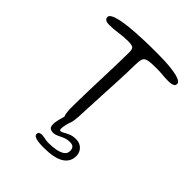

<svg xmlns="http://www.w3.org/2000/svg" viewBox="-224 -718 1044 1044"><g transform="rotate(45 298.0 -196.0)"><path d="M279 20.5Q263 20.5 255.8 4.5Q248.5 -11.5 247.5 -50.5Q247 -68 247.8 -101.2Q248.5 -134.5 249.5 -176.5Q250.5 -218.5 252.2 -264.5Q254 -310.5 255.2 -354Q256.5 -397.5 257.2 -433.5Q258 -469.5 258 -491.5Q258 -517 248.8 -523.8Q239.5 -530.5 209.5 -530.5Q175.5 -530.5 141.2 -525.2Q107 -520 74.5 -520Q64 -520 55.8 -522.2Q47.5 -524.5 42.8 -530Q38 -535.5 38 -544Q38 -554.5 53 -563Q68 -571.5 96 -577.8Q124 -584 164.2 -588Q204.5 -592 255.5 -594Q306.5 -596 366.5 -596Q397 -596 426 -594.8Q455 -593.5 480 -590.5Q505 -587.5 523.8 -582.8Q542.5 -578 553.2 -571Q564 -564 564 -555Q564 -545.5 558.5 -540.5Q553 -535.5 543 -533.2Q533 -531 519 -531Q494 -531 472.2 -533.2Q450.5 -535.5 422 -535.5Q378 -535.5 358.2 -530.5Q338.5 -525.5 333.8 -509.5Q329 -493.5 328.5 -460Q328.5 -436.5 327.5 -409Q326.5 -381.5 325.2 -350.5Q324 -319.5 322.2 -287Q320.5 -254.5 318.8 -222.5Q317 -190.5 315.8 -160Q314.5 -129.5 313 -102.8Q311.5 -76 311 -54Q309 -25 305.8 -8.8Q302.5 7.5 296.2 14Q290 20.5 279 20.5ZM295 204Q271.5 204 253.8 201.8Q236 199.5 225.8 194Q215.5 188.5 215.5 178Q215.5 167 223.2 163.8Q231 160.5 240 160.5Q246.5 160.5 255.5 162.2Q264.5 164 275 165.8Q285.5 167.5 297 167.5Q323.5 167.5 349.5 163Q375.5 158.5 392.8 147.2Q410 136 410 115.5Q410 96.5 401.2 88.8Q392.5 81 376 81Q354 81 336.5 88.2Q319 95.5 304 103Q289 110.5 274 110.5Q260 110.5 250.5 104Q241 97.5 241 75Q241 65.5 244.2 50Q247.5 34.5 251.5 20Q255.5 5.5 258 -2Q262.5 -13.5 268.8 -19.2Q275 -25 285.5 -25Q294.5 -25 298.2 -19.8Q302 -14.5 302 -7.5Q302 3 295.5 24.5Q289 46 289 63Q289 75.5 296 75.5Q305 75.5 316.8 68.2Q328.5 61 345.5 53.8Q362.5 46.5 387.5 46.5Q407 46.5 421.8 54.8Q436.5 63 445 77.8Q453.5 92.5 453.5 111Q453.5 156 414.5 180Q375.5 204 295 204Z"/></g></svg>

Font: Gluten ExtraLight
Style: Regular
Weight: 250
Designer: Tyler Finck
Foundry: Etcetera Type Company
Version: Version 1.300